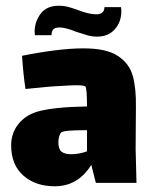

<svg xmlns="http://www.w3.org/2000/svg" viewBox="-20 -639 531 671"><path d="M315 0 299 -63Q253 12 171 12Q104 12 61.5 -25.5Q19 -63 19 -131Q19 -173 43.5 -204.5Q68 -236 111 -249Q167 -265 284 -267Q284 -333 278 -337Q273 -341 246 -341Q229 -341 199 -339Q151 -337 69 -328Q61 -382 57 -444Q110 -455 168 -462.5Q226 -470 272 -470Q352 -470 392 -443.5Q432 -417 444 -374Q456 -331 455 -265L454 -118L457 0ZM284 -110V-184H276Q202 -184 194 -176Q189 -171 186.5 -161Q184 -151 184 -142Q184 -118 195 -109Q206 -100 229 -100Q255 -100 284 -110ZM404 -599Q404 -563 381.5 -537Q359 -511 319 -511Q302 -511 286 -515.5Q270 -520 246 -528Q209 -543 189 -543Q172 -543 166 -536Q160 -529 160 -516H102L101 -528Q101 -563 122 -591Q143 -619 186 -619Q202 -619 216 -615.5Q230 -612 252 -604Q291 -589 316 -589Q345 -589 345 -614H403Q404 -609 404 -599Z"/></svg>

Font: Lalezar
Style: Regular
Weight: 400
Designer: Borna Izadpanah
Foundry: Borna Izadpanah
Version: Version 1.004